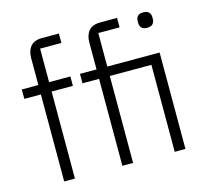

<svg xmlns="http://www.w3.org/2000/svg" viewBox="-106 -863 1066 985"><g transform="rotate(-15 427.5 -370.0)"><path d="M29 -462V-512H117V-655Q117 -694 136.5 -717Q156 -740 197 -740H287V-690H174V-512H287V-462H174V0H117V-462ZM338 -462V-512H426V-655Q426 -694 445.5 -717Q465 -740 506 -740H596V-690H483V-512H761V0H704V-462H483V0H426V-462ZM733 -651Q712 -651 703 -661Q694 -671 694 -687V-697Q694 -713 703 -723Q712 -733 733 -733Q753 -733 762.5 -723Q772 -713 772 -697V-687Q772 -671 762.5 -661Q753 -651 733 -651Z"/></g></svg>

Font: IBM Plex Sans KR Light
Style: Regular
Weight: 300
Designer: Mike Abbink; Paul van der Laan; Pieter van Rosmalen; Wujin Sim; Chorong Kim; Dohee Lee;
Foundry: Sandoll Inc.
Version: Version 1.001